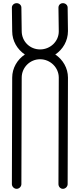

<svg xmlns="http://www.w3.org/2000/svg" viewBox="-20 -1190 504 1212"><path d="M85 -1170C69 -1170 55 -1158 55 -1142L57 -992C57 -932 89 -878 137 -846C89 -814 57 -760 57 -700L55 -28C55 -12 69 2 85 2C101 2 115 -12 115 -28L117 -700C117 -764 169 -816 233 -816C297 -816 351 -764 351 -700L349 -28C349 -12 361 2 377 2C393 2 407 -12 407 -28L409 -700C409 -760 377 -814 329 -846C377 -878 409 -932 409 -994L407 -1142C407 -1158 393 -1170 377 -1170C361 -1170 349 -1158 349 -1142L351 -992C351 -928 297 -878 233 -878C169 -878 117 -928 117 -994L115 -1142C115 -1158 101 -1170 85 -1170Z"/></svg>

Font: bauhaus_2017
Style: _regular
Weight: 400
Version: Version 1.0